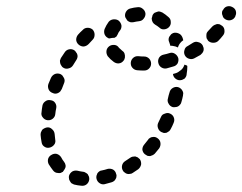

<svg xmlns="http://www.w3.org/2000/svg" viewBox="-20 -573 776 615"><path d="M258 17Q265 11 266 1Q266 -3 265 -7Q263 -12 261 -15Q258 -18 254 -20Q250 -23 245 -23Q237 -24 229 -26Q220 -28 212 -24Q204 -19 201 -10Q200 -6 201 -1Q201 3 204 7Q206 11 209 14Q213 16 217 18Q229 21 241 22Q251 23 258 17ZM345 7Q348 5 350 1Q353 -3 353 -8Q354 -12 352 -16Q350 -25 342 -30Q333 -34 325 -32Q316 -29 306 -27Q302 -27 298 -24Q295 -22 292 -18Q290 -14 289 -10Q288 -5 289 -1Q291 8 298 13Q306 19 315 17Q326 14 337 11Q341 10 345 7ZM432 -46Q433 -55 428 -63Q425 -66 421 -69Q417 -71 413 -72Q409 -72 404 -71Q400 -70 396 -67Q389 -62 381 -57Q373 -52 371 -43Q369 -34 374 -26Q376 -22 380 -20Q383 -17 388 -16Q392 -15 396 -16Q401 -16 405 -19Q414 -25 423 -31Q430 -37 432 -46ZM174 -19Q169 -18 165 -19Q161 -19 157 -21Q153 -23 150 -27Q143 -36 136 -47Q132 -55 134 -64Q137 -73 145 -77Q153 -82 162 -80Q171 -77 176 -69Q180 -61 185 -55Q189 -50 190 -44Q191 -38 188 -33Q188 -32 187 -31Q185 -28 183 -25Q183 -25 182 -24Q182 -24 182 -23Q178 -21 174 -19ZM494 -115Q493 -124 485 -130Q481 -133 477 -134Q473 -135 468 -134Q464 -134 460 -131Q456 -129 454 -125Q448 -118 442 -110Q436 -103 436 -94Q437 -85 444 -79Q448 -76 452 -74Q456 -73 461 -73Q465 -74 469 -76Q473 -78 476 -81Q483 -90 490 -98Q495 -106 494 -115ZM121 -104Q129 -98 138 -100Q143 -101 146 -103Q150 -105 153 -109Q156 -112 157 -117Q158 -121 157 -125Q156 -135 155 -144Q154 -153 147 -159Q140 -166 131 -165Q126 -164 122 -162Q118 -160 115 -157Q113 -154 111 -149Q110 -145 110 -141Q111 -129 113 -119Q114 -109 121 -104ZM537 -196Q534 -205 525 -209Q521 -211 517 -211Q512 -211 508 -209Q504 -208 500 -205Q497 -202 495 -197Q491 -188 487 -180Q483 -172 486 -163Q489 -154 497 -150Q501 -148 505 -147Q510 -147 514 -148Q518 -150 522 -153Q525 -156 527 -160Q532 -169 536 -179Q540 -188 537 -196ZM117 -197Q123 -189 132 -188Q141 -187 148 -192Q156 -198 157 -207Q158 -217 160 -226Q162 -235 157 -243Q152 -251 142 -252Q133 -254 126 -249Q118 -244 116 -235Q114 -224 113 -213Q111 -204 117 -197ZM567 -275Q566 -280 564 -283Q562 -287 558 -290Q554 -293 550 -294Q541 -296 533 -291Q525 -286 523 -277Q520 -268 518 -258Q515 -249 520 -241Q524 -233 533 -230Q537 -229 542 -230Q546 -230 550 -232Q554 -234 557 -238Q560 -241 561 -246Q564 -256 566 -266Q567 -271 567 -275ZM136 -286Q140 -278 149 -275Q153 -273 157 -273Q162 -273 166 -275Q170 -277 173 -280Q176 -284 178 -288Q181 -297 185 -306Q187 -310 187 -315Q187 -319 185 -323Q183 -327 180 -331Q177 -334 173 -336Q164 -339 156 -336Q147 -332 143 -323Q139 -314 135 -304Q132 -295 136 -286ZM580 -361Q580 -362 579 -363Q579 -363 579 -363Q575 -365 571 -366Q570 -363 568 -359Q564 -351 556 -346Q549 -340 541 -338Q537 -337 534 -336Q535 -328 540 -323Q546 -317 554 -316Q559 -316 563 -317Q567 -319 571 -321Q574 -324 576 -328Q578 -332 578 -337Q580 -348 580 -359Q580 -360 580 -361ZM457 -353Q464 -360 464 -369Q464 -378 458 -385Q451 -392 442 -392Q432 -392 424 -393Q414 -394 407 -388Q400 -382 399 -373Q398 -363 404 -356Q410 -349 419 -348Q430 -347 441 -347Q451 -347 457 -353ZM172 -379Q172 -374 173 -370Q174 -366 177 -362Q179 -358 183 -356Q191 -351 200 -354Q209 -356 214 -364Q219 -372 224 -380Q227 -384 228 -389Q229 -393 228 -397Q227 -402 224 -405Q222 -409 218 -412Q210 -417 201 -415Q192 -413 187 -405Q181 -396 175 -387Q173 -383 172 -379ZM549 -370Q553 -379 551 -387Q548 -396 540 -401Q532 -406 523 -403Q514 -400 504 -398Q495 -396 490 -389Q485 -381 487 -372Q489 -362 497 -357Q505 -352 514 -354Q525 -357 535 -360Q544 -362 549 -370ZM361 -370Q352 -369 344 -375Q333 -383 325 -393Q320 -401 321 -410Q322 -419 330 -425Q337 -430 347 -429Q356 -428 361 -420Q366 -415 372 -410Q377 -407 379 -401Q381 -395 380 -388Q379 -385 378 -382Q377 -381 377 -380Q376 -380 376 -379Q370 -371 361 -370ZM628 -403Q631 -407 632 -411Q633 -416 632 -420Q631 -424 629 -428Q624 -436 615 -438Q606 -441 598 -436Q590 -431 582 -426Q573 -422 571 -413Q568 -404 572 -396Q576 -388 585 -385Q594 -382 602 -386Q612 -392 622 -397Q625 -400 628 -403ZM526 -426Q524 -432 522 -438Q520 -442 520 -446Q520 -451 522 -455Q523 -457 525 -459Q526 -461 528 -463Q530 -464 532 -466Q533 -466 533 -466Q534 -466 534 -467Q543 -470 552 -466Q560 -463 564 -454Q566 -449 567 -444Q562 -441 558 -436Q552 -429 550 -421Q542 -425 533 -426Q530 -427 526 -426ZM224 -445Q225 -436 232 -430Q239 -424 248 -424Q257 -425 264 -432Q270 -439 277 -446Q283 -452 283 -462Q283 -471 277 -478Q270 -484 261 -484Q251 -484 245 -477Q237 -470 230 -462Q224 -455 224 -445ZM699 -475Q699 -484 692 -490Q688 -493 684 -495Q680 -496 675 -496Q671 -495 667 -493Q663 -491 660 -488Q654 -481 647 -474Q644 -471 642 -467Q641 -463 641 -458Q641 -454 642 -450Q644 -446 647 -442Q654 -436 663 -436Q673 -436 679 -442Q687 -450 694 -459Q700 -466 699 -475ZM315 -463Q312 -471 315 -480Q320 -492 328 -503Q334 -510 343 -511Q353 -512 360 -507Q367 -501 369 -492Q370 -482 364 -475Q359 -469 357 -463Q355 -459 353 -456Q350 -454 347 -452Q339 -452 331 -450Q330 -450 330 -450Q329 -450 328 -450Q328 -450 327 -451Q319 -454 315 -463ZM475 -532Q479 -534 483 -535Q487 -537 492 -536Q496 -535 500 -533Q510 -527 520 -518Q527 -512 527 -503Q528 -494 522 -487Q516 -480 506 -479Q497 -478 490 -485Q484 -490 477 -494Q472 -497 469 -502Q466 -508 466 -513Q466 -514 466 -515Q468 -519 468 -523Q468 -523 469 -524Q469 -525 469 -525Q471 -529 475 -532ZM384 -536Q389 -544 398 -546Q409 -549 421 -550Q430 -551 437 -545Q445 -539 446 -529Q446 -520 440 -513Q435 -506 425 -505Q416 -504 408 -502Q403 -501 397 -502Q391 -504 387 -508Q386 -510 385 -512Q383 -514 382 -517Q382 -517 381 -518Q381 -518 381 -519Q379 -528 384 -536ZM735 -539Q732 -547 723 -551Q715 -555 706 -552Q698 -549 694 -540H693Q691 -536 691 -531Q691 -527 693 -523Q694 -518 697 -515Q700 -512 704 -510Q713 -506 721 -509Q730 -512 734 -521V-522Q738 -530 735 -539Z"/></svg>

Font: FRB American Cursive Dashed Extrabold
Style: Bold Italic
Weight: 800
Italic angle: -25°
Version: Version 2.0;Modular Font Editor K font №1